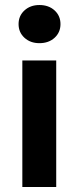

<svg xmlns="http://www.w3.org/2000/svg" viewBox="-20 -745 314 765"><path d="M137 -573Q101 -573 77.5 -594.5Q54 -616 54 -649Q54 -682 77.5 -703.5Q101 -725 137 -725Q174 -725 197.5 -703.5Q221 -682 221 -649Q221 -616 197.5 -594.5Q174 -573 137 -573ZM69 0V-504H204V0Z"/></svg>

Font: DM Sans
Style: Bold
Weight: 700
Designer: Colophon Foundry, Jonny Pinhorn
Foundry: Colophon Foundry
Version: Version 4.004; ttfautohint (v1.8.4.7-5d5b)